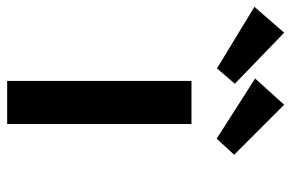

<svg xmlns="http://www.w3.org/2000/svg" viewBox="-200 -670 832 549"><g transform="rotate(90 216.5 -396.0)"><path d="M174 0V-527H297V0ZM339 -599 167 -709 242 -792 385 -649ZM138 -600 -38 -707 36 -792 182 -651Z"/></g></svg>

Font: Lexend Tera Medium
Style: Regular
Weight: 500
Designer: Bonnie Shaver-Troup, Thomas Jockin
Foundry: Lexend
Version: Version 1.007